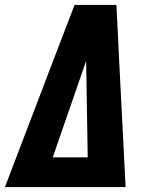

<svg xmlns="http://www.w3.org/2000/svg" viewBox="-20 -755 640 775"><path d="M0 0 187 -490 281 -735H450L462 -490L487 0ZM193 -120H334L328 -490Q328 -495 328 -500Q328 -505 328 -510Q326 -505 324.5 -500Q323 -495 321 -490Z"/></svg>

Font: Iosevka Etoile Heavy Oblique
Style: Regular
Weight: 900
Italic angle: -9°
Designer: Belleve Invis
Foundry: Belleve Invis
Version: Version 15.5.2; ttfautohint (v1.8.4)